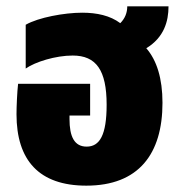

<svg xmlns="http://www.w3.org/2000/svg" viewBox="-20 -571 573 605"><path d="M252 14C417 14 492 -86 492 -247C492 -324 474 -381 441 -419C497 -453 511 -504 511 -551H381C381 -531 374 -513 359 -498C327 -522 285 -531 239 -531C183 -531 101 -516 61 -493V-355C91 -376 155 -396 209 -396C283 -396 316 -350 316 -241C316 -145 294 -109 253 -109C214 -109 199 -141 199 -196V-207H264V-307H37C34 -281 32 -234 32 -211C32 -66 103 14 252 14Z"/></svg>

Font: Noto Sans Thai UI Cond Blk
Style: Regular
Weight: 900
Width: 3
Designer: Monotype Design Team
Foundry: Monotype Imaging Inc.
Version: Version 2.000